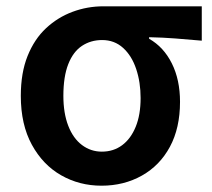

<svg xmlns="http://www.w3.org/2000/svg" viewBox="-20 -575 673 609"><path d="M302 14Q232 14 174 -19Q116 -52 81 -116Q46 -180 46 -271Q46 -344 67.5 -397.5Q89 -451 126 -485.5Q163 -520 210 -537.5Q257 -555 308 -555H620V-446Q574 -450 536 -453Q498 -456 453 -457V-452Q499 -426 525 -374Q551 -322 551 -252Q551 -169 519 -109.5Q487 -50 430 -18Q373 14 302 14ZM303 -94Q340 -94 367.5 -114.5Q395 -135 410.5 -173Q426 -211 426 -264Q426 -314 412 -356Q398 -398 370.5 -423Q343 -448 304 -448Q268 -448 240 -429.5Q212 -411 196.5 -371.5Q181 -332 181 -271Q181 -216 196.5 -176Q212 -136 240 -115Q268 -94 303 -94Z"/></svg>

Font: Noto Sans KR SemiBold
Style: Regular
Weight: 600
Designer: Ryoko NISHIZUKA  (kana, bopomofo & ideographs); Paul D. Hunt (Latin, Greek & Cyrillic); Sandoll Communications , Soo-you
Foundry: Adobe
Version: Version 2.004-H2;hotconv 1.0.118;makeotfexe 2.5.65603